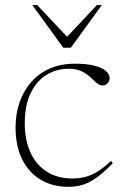

<svg xmlns="http://www.w3.org/2000/svg" viewBox="-20 -710 478 740"><path d="M269 -464.5Q314 -464.5 343.5 -457Q373 -449.5 387.8 -436.8Q402.5 -424 402.5 -409Q402.5 -402 399 -395.2Q395.5 -388.5 389.5 -384.5Q383.5 -380.5 375.5 -380.5Q365.5 -380.5 356.8 -387Q348 -393.5 338.5 -403Q329 -412.5 316.5 -422.2Q304 -432 286.8 -438.5Q269.5 -445 245 -445Q197 -445 158.5 -421Q120 -397 97.8 -350.2Q75.5 -303.5 75.5 -235.5Q75.5 -169.5 97.8 -121.5Q120 -73.5 161.2 -47.8Q202.5 -22 259.5 -22Q299 -22 332.2 -36.2Q365.5 -50.5 408 -89.5L415 -81Q382.5 -48 355.8 -28Q329 -8 302.5 1Q276 10 243.5 10Q182 10 136 -17.8Q90 -45.5 65 -96.8Q40 -148 40 -219Q40 -270.5 55.2 -315Q70.5 -359.5 99.8 -393.2Q129 -427 171.8 -445.8Q214.5 -464.5 269 -464.5ZM250.5 -555.5H226.5L353.5 -690.5H372.5L253 -526H224L104.5 -690.5H123.5Z"/></svg>

Font: Newsreader 36pt ExtraLight
Style: Regular
Weight: 250
Designer: Hugues Gentile
Foundry: Production Type
Version: Version 1.003